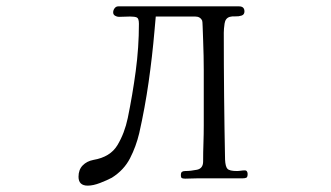

<svg xmlns="http://www.w3.org/2000/svg" viewBox="-20 -561 1040 604"><path d="M759 -14Q759 -4 755 -2Q751 0 743 0H602Q592 0 582.5 0.5Q573 1 563 1Q556 1 552.5 -0.5Q549 -2 549 -10Q549 -18 552.5 -20.5Q556 -23 563 -23Q580 -23 599.5 -27Q619 -31 619 -53Q619 -82 620 -110.5Q621 -139 621 -167V-315Q621 -321 621 -340.5Q621 -360 620.5 -385.5Q620 -411 619 -435.5Q618 -460 617.5 -477Q617 -494 616 -496Q610 -509 594 -509H470Q469 -498 468 -486.5Q467 -475 466 -464Q459 -383 447.5 -302.5Q436 -222 418 -142Q408 -100 389 -63Q370 -26 332 -2Q317 6 295 14.5Q273 23 256 23Q227 23 227 -5Q227 -27 240 -40.5Q253 -54 274 -58Q327 -67 349.5 -104.5Q372 -142 382 -190Q397 -263 407 -337.5Q417 -412 417 -486Q417 -503 410.5 -506Q404 -509 389 -509Q381 -509 372 -508.5Q363 -508 354 -508Q348 -508 342 -511.5Q336 -515 336 -522Q336 -529 340.5 -535Q345 -541 352 -541H732Q749 -541 749 -525Q749 -515 740 -512Q731 -509 720.5 -509.5Q710 -510 703 -508Q689 -504 686.5 -487Q684 -470 684 -458Q684 -358 685 -258.5Q686 -159 688 -59Q689 -37 695.5 -30Q702 -23 725 -23Q731 -23 737.5 -24Q744 -25 750 -25Q755 -25 757 -21.5Q759 -18 759 -14Z"/></svg>

Font: Kaisei Tokumin
Style: Regular
Weight: 400
Designer: Font-Kai, 金井和夫
Foundry: KAZUO KANAI
Version: Version 5.003